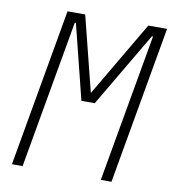

<svg xmlns="http://www.w3.org/2000/svg" viewBox="-79 -762 746 831"><g transform="rotate(10 294.0 -346.5)"><path d="M28.8 0 150.9 -693.4H228.5L311 -365.2H313L505.9 -693.4H588.4L466.3 0H419.4L534.2 -650.4H529.3L335.9 -322.3H277.3L195.3 -650.4H190.4L75.7 0Z"/></g></svg>

Font: CaskaydiaCove NF ExtraLight
Style: Italic
Weight: 200
Italic angle: -10°
Designer: Aaron Bell
Foundry: Saja Typeworks
Version: Version 2111.001; VTT 6.35;Nerd Fonts 3.2.1